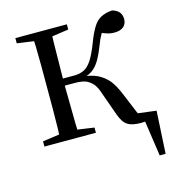

<svg xmlns="http://www.w3.org/2000/svg" viewBox="-96 -547 713 785"><g transform="rotate(-15 260.0 -154.5)"><path d="M500 0 458 -21 484 157H509L519 -23L415 -36L418 0ZM38 0H256V-22L159 -36H137L38 -22ZM38 -437 137 -423H159L256 -437V-459H38ZM107 0H187Q186 -22 185 -59Q184 -96 184 -137Q183 -177 183 -209V-250Q183 -283 184 -323Q184 -363 185 -400Q186 -437 187 -459H107Q109 -437 110 -400Q110 -363 111 -324Q111 -284 111 -253V-206Q111 -175 111 -136Q110 -96 110 -59Q109 -22 107 0ZM357 -50Q370 -14 389 -3Q407 9 445 9Q459 9 476 6Q493 4 507 0V-22L402 -37L452 -8L403 -126Q389 -160 371 -184Q352 -207 324 -221Q296 -234 254 -237V-226Q281 -232 300 -244Q319 -256 334 -280Q348 -303 364 -344Q372 -366 383 -385Q393 -404 406 -419L370 -393Q385 -388 401 -382Q416 -376 437 -376Q461 -376 475 -388Q488 -400 488 -420Q488 -436 479 -448Q470 -460 449 -466Q421 -464 402 -454Q382 -444 368 -421Q353 -397 338 -357Q321 -313 306 -290Q290 -266 273 -258Q255 -249 233 -249H144V-219H227Q257 -219 275 -211Q292 -202 304 -187Q315 -171 322 -148Z"/></g></svg>

Font: Source Serif 4 48pt
Style: Regular
Weight: 400
Designer: Frank Grie√ühammer
Foundry: Adobe Systems Incorporated
Version: Version 4.004;hotconv 1.0.116;makeotfexe 2.5.65601